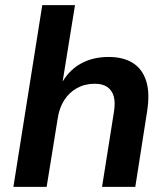

<svg xmlns="http://www.w3.org/2000/svg" viewBox="-20 -725 653 745"><path d="M32 0 144 -705H271L221 -396H216Q244 -450 291.5 -477Q339 -504 401 -504Q458 -504 495 -481Q532 -458 547 -411.5Q562 -365 551 -294L505 0H376L422 -290Q428 -327 421.5 -350.5Q415 -374 397 -387Q379 -400 347 -400Q309 -400 278.5 -383Q248 -366 229 -336Q210 -306 204 -266L161 0Z"/></svg>

Font: Nunito Sans 10pt
Style: Bold Italic
Weight: 700
Italic angle: -9°
Designer: Vernon Adams
Foundry: Vernon Adams
Version: Version 3.101;gftools[0.9.27]